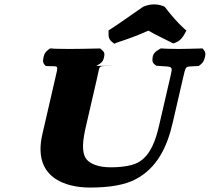

<svg xmlns="http://www.w3.org/2000/svg" viewBox="-20 -833 943 863"><path d="M403.1 -536.8 413.1 -537.1 424 -543.4C444 -555.1 445.7 -567.6 447.6 -576.3C449.4 -584.6 452.9 -596.5 438.8 -607.7L430.3 -615.3L419.5 -615C379.3 -614 335.8 -613 290.7 -613C251.6 -613 214 -614 215 -615L204.4 -615.3L195 -607.7C178.9 -595.4 177 -582.1 175.2 -572.9C173.6 -564.8 170.7 -553.5 180 -542.6L185.3 -536.3L194.8 -535.8C244.4 -533.5 243.3 -545.3 227.8 -478.5L170.4 -229.6C125.1 -33.5 275.6 10 384.1 10C474.7 10 540.8 -2.2 587.5 -26.2C686.9 -77.3 731.5 -173.9 756.3 -281.4L801.8 -478.5C817 -544.1 811.1 -531.7 864.2 -535.9L873.5 -536.6L881.3 -542.6C894.3 -552.5 896.9 -562.5 899.2 -569.8C902.3 -579.8 907.5 -594.6 896.4 -607.7L890.5 -615.3L879.7 -615C843.5 -614 804.8 -613 781.9 -613C762 -613 711.6 -614 712.6 -615L702 -615.2L689.9 -607.7C667 -594.3 666.3 -579 665.4 -568.8C664.8 -561.9 663.5 -552.7 675.1 -543.4L682.5 -537.5L691.9 -536.8C759.3 -531.6 757.8 -540.6 743.9 -480.1L695.4 -270.1C679.9 -202.9 657.5 -137.9 606 -105.8C582.6 -91.2 540.5 -81 476.9 -81C424.1 -81 385.9 -95.5 368.5 -117.6C344.4 -148.1 352.7 -206.6 365.9 -263.7L415.9 -480.1C431.2 -546.5 417.3 -534.3 485 -536.8ZM719.5 -803 713.7 -805.4C689.6 -815.1 659.2 -817 627.9 -804.4L623.2 -802.6L619.2 -799.8C569.6 -766.1 523.7 -732.2 482.9 -705.9L467.9 -696.2L467.8 -680.6C467.7 -674.5 468.2 -667.3 471.2 -660.3C473.9 -653.8 478.5 -648.4 483.9 -644.2L493.6 -636.5L507.5 -642.2C553.4 -657.4 595.2 -671.9 647 -695.3C683 -674.5 719.4 -658 749.8 -642.3L758.8 -637.7L769.9 -641.9C791.2 -650.1 802.7 -667.7 808.6 -678.6L817.7 -695.4L806 -706C777.5 -731.9 749.3 -764.8 723.1 -799Z"/></svg>

Font: Linux Libertine Mono O 
Style: Mono Bold Oblique
Weight: 400
Italic angle: -13°
Designer: Philipp H. Poll
Foundry: Philipp H. Poll
Version: Version 5.1.7